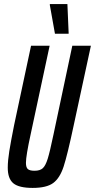

<svg xmlns="http://www.w3.org/2000/svg" viewBox="-20 -912 465 940"><path d="M18 -91Q18 -125 25.5 -172Q33 -219 49 -299L132 -688H223L130 -254Q107 -149 107 -115Q107 -92 116.5 -84Q126 -76 149 -76Q176 -76 189.5 -88.5Q203 -101 213.5 -134.5Q224 -168 242 -254L334 -688H425L341 -299Q310 -153 291.5 -96.5Q273 -40 240.5 -16Q208 8 140 8Q73 8 45.5 -14.5Q18 -37 18 -91ZM249 -747 224 -887V-892H310L316 -752V-747Z"/></svg>

Font: Saira Ultra Condensed SemiBold
Style: Italic
Weight: 600
Width: 1
Italic angle: -12°
Designer: Hector Gatti with collaboration of the Omnibus-Type team
Foundry: Omnibus-Type
Version: Version 1.001; ttfautohint (v1.8)